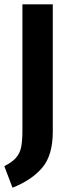

<svg xmlns="http://www.w3.org/2000/svg" viewBox="-32 -712 316 891"><path d="M213 -102Q213 10 163 67.5Q113 125 26 159L-12 59Q24 41 42 20.5Q60 0 66 -28.5Q72 -57 72 -107V-692H213Z"/></svg>

Font: Fira Sans Compressed SemiBold
Style: Regular
Weight: 600
Width: 1
Designer: bBox Type GmbH & Carrois Corporate GbR & Edenspiekermann AG
Foundry: bBox Type GmbH & Carrois Corporate GbR & Edenspiekermann AG
Version: Version 4.301